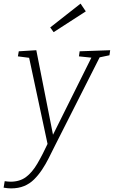

<svg xmlns="http://www.w3.org/2000/svg" viewBox="-71 -806 630 1063"><path d="M-51 233 -45 197Q-37 198 -29 199Q-21 200 -13 200Q38 200 72.5 174.5Q107 149 136 99.5Q165 50 198 -21L194 -1L89 -492L98 -485L28 -494L33 -522L130 -528L226 -42L214 -43L438 -493L442 -486L366 -494L370 -522L539 -528L535 -500L469 -486L483 -493L232 3Q215 37 198.5 70Q182 103 162 133Q142 163 118 187Q94 211 62.5 224Q31 237 -10 237Q-28 237 -51 233ZM226 -628 207 -654 375 -786 404 -743Z"/></svg>

Font: Bitter Thin Light
Style: Italic
Weight: 300
Italic angle: -9°
Version: Version 2.002